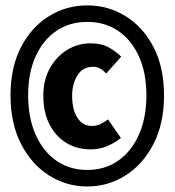

<svg xmlns="http://www.w3.org/2000/svg" viewBox="-20 -675 640 704"><path d="M300 8.7Q223.8 8.7 160 -31.6Q96.1 -71.8 57.3 -146.8Q18.6 -221.8 18.6 -325.3Q18.6 -428.8 57.3 -502.8Q96.1 -576.8 160 -616Q223.8 -655.3 300 -655.3Q376.2 -655.3 440 -616Q503.9 -576.8 542.7 -502.8Q581.4 -428.8 581.4 -325.3Q581.4 -221.8 542.7 -146.8Q503.9 -71.8 440 -31.6Q376.2 8.7 300 8.7ZM300 -51.9Q364.9 -51.9 413.5 -85.9Q462.1 -119.8 489.5 -181.5Q516.8 -243.2 516.8 -325.3Q516.8 -407.4 489.5 -468Q462.1 -528.6 413.5 -561.6Q364.9 -594.7 300 -594.7Q235.1 -594.7 186.5 -561.6Q137.9 -528.6 110.5 -468Q83.2 -407.4 83.2 -325.3Q83.2 -243.2 110.5 -181.5Q137.9 -119.8 186.5 -85.9Q235.1 -51.9 300 -51.9ZM312.2 -127.3Q262.2 -127.3 223.1 -151.1Q184.1 -174.9 161.5 -219Q138.8 -263.1 138.8 -323.6Q138.8 -382.5 163.3 -425.6Q187.8 -468.8 227.1 -492.5Q266.4 -516.2 311.6 -516.2Q351.2 -516.2 377.5 -501.8Q403.8 -487.3 424.5 -467.3L369.4 -405.7Q357.8 -417.8 346.7 -424Q335.6 -430.2 321.2 -430.2Q284 -430.2 264.3 -399.2Q244.5 -368.3 244.5 -323.6Q244.5 -272.8 263.9 -243.1Q283.3 -213.3 315.9 -213.3Q335.5 -213.3 348.7 -220.1Q361.9 -226.8 376 -237.2L423.3 -169.1Q399.6 -150.5 372.4 -138.9Q345.2 -127.3 312.2 -127.3Z"/></svg>

Font: Source Code Pro ExtraLight
Style: Regular
Weight: 200
Monospace: yes
Designer: Paul D. Hunt, Teo Tuominen
Foundry: Adobe
Version: Version 1.026;hotconv 1.1.0;makeotfexe 2.6.0